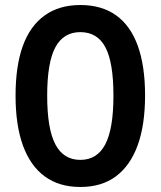

<svg xmlns="http://www.w3.org/2000/svg" viewBox="-20 -735 640 765"><path d="M300 10Q216 10 158.5 -32Q101 -74 71.5 -155Q42 -236 42 -354Q42 -472 71 -552Q100 -632 158 -673.5Q216 -715 300 -715Q385 -715 442.5 -674Q500 -633 529 -552.5Q558 -472 558 -355Q558 -237 528.5 -156Q499 -75 442 -32.5Q385 10 300 10ZM300 -98Q367 -98 399.5 -160Q432 -222 432 -354Q432 -486 400 -546.5Q368 -607 300 -607Q233 -607 200.5 -546.5Q168 -486 168 -354Q168 -222 200.5 -160Q233 -98 300 -98Z"/></svg>

Font: Nunito Sans 10pt
Style: Bold
Weight: 700
Designer: Vernon Adams
Foundry: Vernon Adams
Version: Version 3.101;gftools[0.9.27]